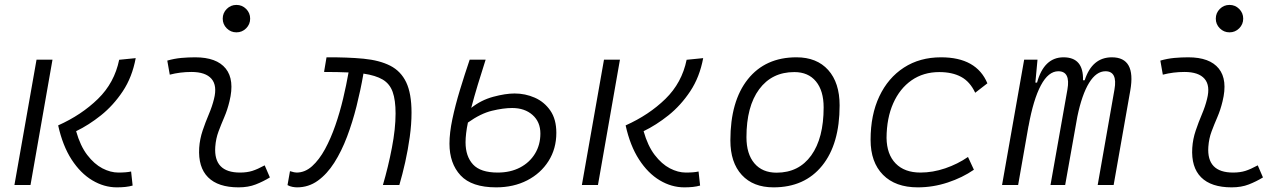

<svg xmlns="http://www.w3.org/2000/svg" viewBox="-20 -764 5313 793"><path d="M462.4 9.8Q409.7 9.8 361.1 -19.3Q312.5 -48.3 275.6 -105.2Q238.8 -162.1 220.2 -246.1Q316.4 -289.1 384.5 -355.5Q452.6 -421.9 472.2 -517.1L540.5 -523.9Q525.9 -445.3 487.1 -387Q448.2 -328.6 397.2 -287.8Q346.2 -247.1 294.4 -222.2Q311.5 -161.6 340.3 -124Q369.1 -86.4 402.8 -68.8Q436.5 -51.3 468.8 -51.3Q502.4 -51.3 521.5 -55.7L527.8 2.4Q514.2 6.3 497.8 8.1Q481.4 9.8 462.4 9.8ZM39.6 0 130.9 -517.6H196.8L106 0Z M1073.2 -81.1 1094.7 -31.2Q1066.9 -14.2 1036.1 -2.2Q1005.4 9.8 965.3 9.8Q880.9 9.8 839.4 -31.7Q797.9 -73.2 802.7 -153.3Q805.2 -189.9 816.9 -224.6Q828.6 -259.3 842.5 -292Q856.4 -324.7 863.8 -355Q877.9 -410.2 853.5 -438.5Q829.1 -466.8 770.5 -466.8Q724.1 -466.8 681.2 -455.6L670.9 -513.7Q699.7 -522 728.5 -524.7Q757.3 -527.3 786.1 -527.3Q875 -527.3 912.4 -480.7Q949.7 -434.1 927.7 -345.2Q919.4 -310.5 906.5 -280.5Q893.6 -250.5 882.6 -221.2Q871.6 -191.9 869.1 -157.7Q861.8 -51.3 971.2 -51.3Q1000 -51.3 1021.7 -58.1Q1043.5 -64.9 1073.2 -81.1ZM956.5 -630.4Q933.1 -630.4 916.5 -647Q899.9 -663.6 899.9 -687Q899.9 -710.4 916.5 -727.1Q933.1 -743.7 956.5 -743.7Q980 -743.7 996.6 -727.1Q1013.2 -710.4 1013.2 -687Q1013.2 -663.6 996.6 -647Q980 -630.4 956.5 -630.4Z M1561.5 0Q1583.5 -74.7 1598.6 -153.6Q1613.8 -232.4 1613.8 -295.4Q1613.8 -350.6 1601.8 -384.3Q1589.8 -418 1560.8 -435.3Q1531.7 -452.6 1481 -460L1480.5 -456.5Q1469.2 -391.6 1452.6 -325.4Q1436 -259.3 1413.3 -199.2Q1390.6 -139.2 1360.6 -92Q1330.6 -44.9 1292.5 -17.6Q1254.4 9.8 1207 9.8Q1198.2 9.8 1187.7 7.8Q1177.2 5.9 1167.5 0.5L1177.7 -57.1Q1189 -53.7 1194.6 -52.5Q1200.2 -51.3 1205.1 -51.3Q1239.7 -51.3 1269 -77.6Q1298.3 -104 1322.3 -147.9Q1346.2 -191.9 1365 -246.1Q1383.8 -300.3 1397.2 -356.9Q1410.6 -413.6 1419.4 -463.9V-464.8Q1397.5 -465.8 1372.3 -466.3Q1347.2 -466.8 1318.4 -466.8L1328.6 -527.3Q1416 -527.8 1481.7 -521.5Q1547.4 -515.1 1591.6 -492.7Q1635.7 -470.2 1657.7 -424.1Q1679.7 -377.9 1679.7 -298.8Q1679.7 -251.5 1672.4 -198.5Q1665 -145.5 1653.6 -94.2Q1642.1 -43 1629.4 0Z M2029.3 9.8Q1928.2 9.8 1882.3 -39.6Q1836.4 -88.9 1836.4 -170.9Q1836.4 -215.3 1848.4 -272.2Q1860.4 -329.1 1879.6 -392.3Q1898.9 -455.6 1919.9 -517.6H1985.8Q1968.8 -464.8 1953.4 -414.1Q1938 -363.3 1926.3 -318.4Q1966.8 -350.6 2017.3 -364.3Q2067.9 -377.9 2105.5 -377.9Q2149.4 -377.9 2188.7 -360.6Q2228 -343.3 2252.9 -307.4Q2277.8 -271.5 2277.8 -215.3Q2277.8 -149.9 2245.6 -98.9Q2213.4 -47.9 2157.2 -19Q2101.1 9.8 2029.3 9.8ZM1912.6 -257.8Q1907.7 -234.9 1905.3 -214.1Q1902.8 -193.4 1902.8 -176.3Q1902.8 -118.2 1933.8 -84.7Q1964.8 -51.3 2035.6 -51.3Q2087.9 -51.3 2127.7 -72Q2167.5 -92.8 2189.7 -129.4Q2211.9 -166 2211.9 -212.4Q2211.9 -260.7 2179.4 -289.3Q2147 -317.9 2095.2 -317.9Q2059.1 -317.9 2012.2 -306.6Q1965.3 -295.4 1912.6 -257.8Z M2806.2 9.8Q2753.4 9.8 2704.8 -19.3Q2656.2 -48.3 2619.4 -105.2Q2582.5 -162.1 2564 -246.1Q2660.2 -289.1 2728.3 -355.5Q2796.4 -421.9 2815.9 -517.1L2884.3 -523.9Q2869.6 -445.3 2830.8 -387Q2792 -328.6 2741 -287.8Q2689.9 -247.1 2638.2 -222.2Q2655.3 -161.6 2684.1 -124Q2712.9 -86.4 2746.6 -68.8Q2780.3 -51.3 2812.5 -51.3Q2846.2 -51.3 2865.2 -55.7L2871.6 2.4Q2857.9 6.3 2841.6 8.1Q2825.2 9.8 2806.2 9.8ZM2383.3 0 2474.6 -517.6H2540.5L2449.7 0Z M3174.8 9.8Q3090.8 9.8 3043.7 -41.5Q2996.6 -92.8 2996.6 -184.1Q2996.6 -346.2 3068.8 -436.8Q3141.1 -527.3 3269.5 -527.3Q3353.5 -527.3 3400.6 -474.9Q3447.8 -422.4 3447.8 -328.6Q3447.8 -168.9 3375.5 -79.6Q3303.2 9.8 3174.8 9.8ZM3187.5 -50.8Q3279.3 -50.8 3330.6 -122.1Q3381.8 -193.4 3381.8 -320.3Q3381.8 -389.2 3350.1 -427.7Q3318.4 -466.3 3260.7 -466.3Q3168 -466.3 3115.5 -395.3Q3063 -324.2 3063 -197.3Q3063 -128.4 3095.7 -89.6Q3128.4 -50.8 3187.5 -50.8Z M3781.7 -51.3Q3832.5 -51.3 3884 -68.8Q3935.5 -86.4 3978 -115.7L4002.4 -63Q3955.1 -30.3 3894.5 -10.3Q3834 9.8 3770.5 9.8Q3678.2 9.8 3627 -42Q3575.7 -93.8 3575.7 -186.5Q3575.7 -289.6 3611.8 -366Q3647.9 -442.4 3713.4 -484.9Q3778.8 -527.3 3866.7 -527.3Q4013.2 -527.3 4058.1 -419.9L4007.8 -380.9Q3986.3 -426.8 3949.7 -446.5Q3913.1 -466.3 3859.4 -466.3Q3793.9 -466.3 3745.1 -432.4Q3696.3 -398.4 3669.2 -337.4Q3642.1 -276.4 3641.6 -194.3Q3642.6 -126.5 3679.2 -88.9Q3715.8 -51.3 3781.7 -51.3Z M4265.1 -517.6 4256.3 -422.9H4263.2Q4292 -527.3 4372.6 -527.3Q4455.6 -527.3 4453.1 -432.6H4460Q4490.7 -527.3 4572.3 -527.3Q4672.4 -527.3 4648.4 -390.6L4579.6 0H4513.7L4583 -394.5Q4596.2 -469.7 4545.9 -469.7Q4507.8 -469.7 4478.3 -421.9Q4448.7 -374 4429.7 -282.7L4379.4 0H4318.8L4388.7 -394.5Q4401.9 -469.7 4351.1 -469.7Q4310.1 -469.7 4279.1 -411.6Q4248 -353.5 4228 -242.7V-244.1L4185.1 0H4118.7L4210 -517.6Z M5174.8 -81.1 5196.3 -31.2Q5168.5 -14.2 5137.7 -2.2Q5106.9 9.8 5066.9 9.8Q4982.4 9.8 4940.9 -31.7Q4899.4 -73.2 4904.3 -153.3Q4906.7 -189.9 4918.5 -224.6Q4930.2 -259.3 4944.1 -292Q4958 -324.7 4965.3 -355Q4979.5 -410.2 4955.1 -438.5Q4930.7 -466.8 4872.1 -466.8Q4825.7 -466.8 4782.7 -455.6L4772.5 -513.7Q4801.3 -522 4830.1 -524.7Q4858.9 -527.3 4887.7 -527.3Q4976.6 -527.3 5013.9 -480.7Q5051.3 -434.1 5029.3 -345.2Q5021 -310.5 5008.1 -280.5Q4995.1 -250.5 4984.1 -221.2Q4973.1 -191.9 4970.7 -157.7Q4963.4 -51.3 5072.8 -51.3Q5101.6 -51.3 5123.3 -58.1Q5145 -64.9 5174.8 -81.1ZM5058.1 -630.4Q5034.7 -630.4 5018.1 -647Q5001.5 -663.6 5001.5 -687Q5001.5 -710.4 5018.1 -727.1Q5034.7 -743.7 5058.1 -743.7Q5081.5 -743.7 5098.1 -727.1Q5114.7 -710.4 5114.7 -687Q5114.7 -663.6 5098.1 -647Q5081.5 -630.4 5058.1 -630.4Z"/></svg>

Font: Cascadia Code Light
Style: Italic
Weight: 300
Italic angle: -10°
Monospace: yes
Designer: Aaron Bell
Foundry: Saja Typeworks
Version: Version 2404.023; ttfautohint (v1.8.4)